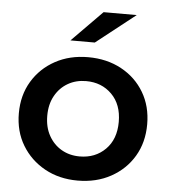

<svg xmlns="http://www.w3.org/2000/svg" viewBox="-53 -792 751 848"><g transform="rotate(5 322.5 -368.5)"><path d="M322 7Q240 7 176 -28.5Q112 -64 75 -125.5Q38 -187 38 -267Q38 -347 75 -408.5Q112 -470 176 -505Q240 -540 322 -540Q405 -540 469.5 -505Q534 -470 570.5 -408.5Q607 -347 607 -267Q607 -187 570.5 -125.5Q534 -64 469.5 -28.5Q405 7 322 7ZM322 -100Q391 -100 436 -145Q481 -190 481 -267Q481 -344 436 -389Q391 -434 322 -434Q277 -434 241.5 -413.5Q206 -393 185 -355.5Q164 -318 164 -267Q164 -216 185 -178.5Q206 -141 241.5 -120.5Q277 -100 322 -100ZM237 -607 372 -744H519L345 -607Z"/></g></svg>

Font: Montserrat SemiBold
Style: Regular
Weight: 600
Designer: Julieta Ulanovsky
Foundry: Julieta Ulanovsky
Version: Version 9.000; ttfautohint (v1.8.4.7-5d5b)